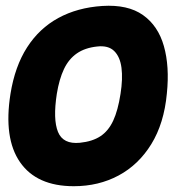

<svg xmlns="http://www.w3.org/2000/svg" viewBox="-20 -624 610 663"><path d="M556.2 -301.2Q546.6 -198 502.6 -126.5Q458.6 -55 389.5 -18Q320.4 19 235 19Q106.8 19 49.3 -63.8Q-8.2 -146.6 16.2 -300Q31.4 -394.8 73.5 -460.4Q115.6 -526 181.5 -561.9Q247.4 -597.8 333.2 -603.4Q421.4 -609 473.7 -572Q526 -535 545.9 -464.9Q565.8 -394.8 556.2 -301.2ZM176.2 -300Q162.6 -212 180.2 -168.6Q197.8 -125.2 256 -131Q299.2 -135.4 326.8 -153.6Q354.4 -171.8 370.9 -207.3Q387.4 -242.8 396.2 -300Q404.4 -351.8 399.5 -389.9Q394.6 -428 374.2 -447.9Q353.8 -467.8 315.4 -463.4Q273.4 -459 245.3 -439.5Q217.2 -420 200.8 -385.3Q184.4 -350.6 176.2 -300Z"/></svg>

Font: Winky Sans
Style: Italic
Weight: 400
Italic angle: -8.97852°
Designer: Simon Atzbach
Foundry: typofactur
Version: Version 1.205